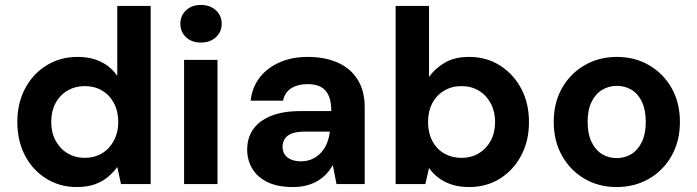

<svg xmlns="http://www.w3.org/2000/svg" viewBox="-20 -744 2818 776"><path d="M290 12Q222 12 167 -22Q112 -56 81 -115.5Q50 -175 50 -251Q50 -327 81.5 -386.5Q113 -446 168.5 -480Q224 -514 293 -514Q348 -514 388.5 -494Q429 -474 454 -437V-720H589V0H469L454 -69Q439 -48 416.5 -29Q394 -10 363 1Q332 12 290 12ZM322 -106Q362 -106 392.5 -124.5Q423 -143 440.5 -176Q458 -209 458 -251Q458 -294 440.5 -327Q423 -360 392.5 -378Q362 -396 322 -396Q284 -396 253 -378Q222 -360 204.5 -327Q187 -294 187 -252Q187 -209 204.5 -176Q222 -143 253 -124.5Q284 -106 322 -106Z M724 0V-502H859V0ZM792 -572Q755 -572 732 -593.5Q709 -615 709 -648Q709 -681 732 -702.5Q755 -724 792 -724Q829 -724 852.5 -702.5Q876 -681 876 -648Q876 -615 852.5 -593.5Q829 -572 792 -572Z M1164 12Q1101 12 1060 -8.5Q1019 -29 999 -63.5Q979 -98 979 -139Q979 -186 1002.5 -220.5Q1026 -255 1074 -275Q1122 -295 1194 -295H1319Q1319 -332 1309 -356Q1299 -380 1278 -392Q1257 -404 1222 -404Q1184 -404 1157.5 -387.5Q1131 -371 1124 -337H993Q999 -391 1029.5 -430.5Q1060 -470 1110 -492Q1160 -514 1223 -514Q1294 -514 1346 -490.5Q1398 -467 1426 -421.5Q1454 -376 1454 -311V0H1340L1325 -77Q1314 -57 1299 -41Q1284 -25 1264 -13Q1244 -1 1219 5.5Q1194 12 1164 12ZM1196 -92Q1222 -92 1242.5 -101.5Q1263 -111 1278 -127.5Q1293 -144 1301.5 -165.5Q1310 -187 1313 -211V-212H1210Q1179 -212 1159.5 -204.5Q1140 -197 1131 -183Q1122 -169 1122 -151Q1122 -132 1131 -119Q1140 -106 1157 -99Q1174 -92 1196 -92Z M1876 12Q1838 12 1807.5 2.5Q1777 -7 1753.5 -24.5Q1730 -42 1714 -65L1699 0H1579V-720H1714V-433Q1738 -467 1777.5 -490.5Q1817 -514 1876 -514Q1946 -514 2000.5 -479.5Q2055 -445 2086.5 -386Q2118 -327 2118 -250Q2118 -175 2086.5 -115.5Q2055 -56 2000.5 -22Q1946 12 1876 12ZM1845 -106Q1885 -106 1915.5 -124.5Q1946 -143 1963.5 -175.5Q1981 -208 1981 -251Q1981 -293 1963.5 -326Q1946 -359 1915.5 -377.5Q1885 -396 1845 -396Q1806 -396 1775 -377.5Q1744 -359 1727 -326.5Q1710 -294 1710 -251Q1710 -208 1727 -175Q1744 -142 1775 -124Q1806 -106 1845 -106Z M2472 12Q2400 12 2342.5 -21.5Q2285 -55 2251.5 -114.5Q2218 -174 2218 -251Q2218 -329 2251.5 -388Q2285 -447 2343 -480.5Q2401 -514 2473 -514Q2546 -514 2603.5 -480.5Q2661 -447 2694.5 -388Q2728 -329 2728 -251Q2728 -174 2694.5 -114.5Q2661 -55 2603 -21.5Q2545 12 2472 12ZM2472 -105Q2505 -105 2531.5 -121Q2558 -137 2574 -170Q2590 -203 2590 -251Q2590 -300 2574.5 -332.5Q2559 -365 2532.5 -381Q2506 -397 2473 -397Q2441 -397 2414 -381Q2387 -365 2371 -332.5Q2355 -300 2355 -251Q2355 -203 2371 -170Q2387 -137 2413.5 -121Q2440 -105 2472 -105Z"/></svg>

Font: DM Sans 16pt
Style: Bold
Weight: 700
Version: Version 4.004;gftools[0.9.30]